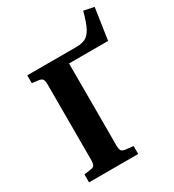

<svg xmlns="http://www.w3.org/2000/svg" viewBox="-206 -987 999 1103"><g transform="rotate(-30 294.0 -435.5)"><path d="M56 0V-53L100 -59Q118 -61 124.5 -71Q131 -81 131 -110V-605Q131 -631 124.5 -640.5Q118 -650 97 -653L56 -658V-710H381Q418 -710 442 -722Q466 -734 484 -768.5Q502 -803 520 -871L588 -857L557 -649H298V-107Q298 -80 304.5 -70.5Q311 -61 333 -58L382 -53V0Z"/></g></svg>

Font: Literata 36pt
Style: Bold
Weight: 700
Designer: Latin by Veronika Burian and Jose Scaglione. Greek by Irene Vlachou. Cyrillic by Vera Evstafieva.
Foundry: TypeTogether
Version: Version 3.002